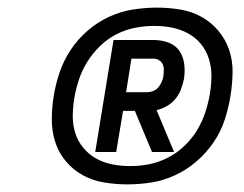

<svg xmlns="http://www.w3.org/2000/svg" viewBox="-20 -913 640 504"><path d="M379 -514 334 -622H303L285 -514H230L278 -808H383Q403 -808 421.5 -801.5Q440 -795 450.5 -780Q461 -765 463.5 -745.5Q466 -726 463 -706Q460 -692 455 -678.5Q450 -665 440.5 -653.5Q431 -642 418 -634.5Q405 -627 391 -624L437 -514ZM311 -671H366Q374 -671 382 -674Q390 -677 395.5 -683.5Q401 -690 404.5 -698Q408 -706 409 -714Q410 -722 410 -730Q410 -738 407 -744.5Q404 -751 397.5 -755Q391 -759 384 -759H325ZM315 -429Q284 -429 253.5 -434Q223 -439 197.5 -453Q172 -467 153 -489.5Q134 -512 125 -540Q116 -568 116 -599Q116 -630 121 -661Q126 -692 136.5 -723Q147 -754 165.5 -782Q184 -810 210 -832.5Q236 -855 266.5 -869Q297 -883 329 -888Q361 -893 392 -893Q423 -893 453 -888Q483 -883 508.5 -869Q534 -855 553 -832.5Q572 -810 581.5 -782Q591 -754 590.5 -723Q590 -692 585 -661Q580 -630 570 -599Q560 -568 541 -540Q522 -512 496 -489.5Q470 -467 439.5 -453Q409 -439 377.5 -434Q346 -429 315 -429ZM322 -477Q347 -477 372 -482Q397 -487 420.5 -499Q444 -511 464 -530Q484 -549 497.5 -571.5Q511 -594 519 -618.5Q527 -643 531 -667Q535 -691 535 -714.5Q535 -738 528 -759.5Q521 -781 507 -798Q493 -815 473.5 -825.5Q454 -836 431.5 -840.5Q409 -845 385 -845Q360 -845 334.5 -840Q309 -835 285.5 -823Q262 -811 242.5 -792Q223 -773 209 -750.5Q195 -728 187 -703.5Q179 -679 175 -655Q171 -631 171 -607.5Q171 -584 178 -562.5Q185 -541 199.5 -524Q214 -507 233 -496.5Q252 -486 275 -481.5Q298 -477 322 -477Z"/></svg>

Font: Iosevka Extended
Style: Italic
Weight: 400
Width: 7
Italic angle: -9°
Monospace: yes
Designer: Belleve Invis
Foundry: Belleve Invis
Version: Version 32.5.0; ttfautohint (v1.8.4)